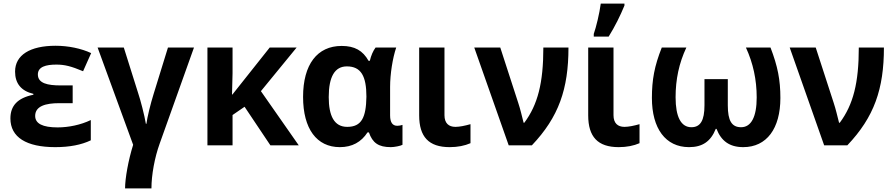

<svg xmlns="http://www.w3.org/2000/svg" viewBox="-20 -810 4983 1070"><path d="M288 10C368 10 434 -3 486 -28V-141C430 -114 362 -100 301 -100C218 -100 176 -121 176 -164C176 -219 235 -235 310 -235H385V-334H317C247 -334 191 -345 191 -395C191 -438 236 -450 294 -450C341 -450 376 -441 443 -413L488 -514C433 -540 360 -555 290 -555C147 -555 64 -503 64 -411C64 -345 98 -303 166 -287V-282C77 -264 38 -220 38 -150C38 -45 127 10 288 10Z M677 240H824C824 165 842 67 870 -10L1061 -545H916L836 -286C819 -232 800 -154 796 -120H793C785 -168 763 -253 749 -294L670 -545H524L722 -3C695 83 677 184 677 240Z M1136 0H1276V-169L1343 -215L1487 0H1645L1434 -302L1633 -545H1483L1275 -283H1273L1276 -402V-545H1136Z M1874 10C1942 10 1993 -18 2028 -72H2036C2056 -14 2089 10 2158 10C2178 10 2213 3 2223 -3V-114C2214 -111 2204 -109 2194 -109C2168 -109 2154 -127 2154 -167V-326C2154 -397 2168 -486 2188 -545H2073C2059 -526 2048 -501 2041 -471H2034C2002 -528 1957 -554 1884 -554C1748 -554 1669 -451 1669 -270C1669 -92 1745 10 1874 10ZM1915 -103C1842 -103 1812 -165 1812 -269C1812 -383 1846 -440 1913 -440C1992 -440 2022 -386 2022 -271C2020 -155 1995 -103 1915 -103Z M2486 10C2531 10 2570 2 2602 -12V-118C2570 -109 2541 -103 2518 -103C2481 -103 2457 -123 2457 -168V-545H2316V-167C2316 -48 2369 10 2486 10Z M2815 0H2944C3094 -158 3148 -314 3148 -545H3008C3008 -348 2977 -227 2902 -126H2898C2888 -165 2880 -201 2868 -237L2768 -545H2623Z M3289 -606H3372C3408 -664 3437 -723 3460 -779V-790H3328C3321 -735 3302 -658 3289 -621ZM3428 10C3473 10 3512 2 3544 -12V-118C3512 -109 3483 -103 3460 -103C3423 -103 3399 -123 3399 -168V-545H3258V-167C3258 -48 3311 10 3428 10Z M3820 10C3895 10 3941 -22 3969 -92H3973C3999 -25 4045 10 4122 10C4253 10 4329 -94 4329 -264C4329 -365 4314 -441 4274 -545H4137C4177 -458 4197 -366 4197 -267C4197 -158 4166 -101 4110 -101C4058 -101 4036 -137 4036 -223V-369H3906V-223C3906 -138 3883 -101 3833 -101C3775 -101 3745 -159 3745 -268C3745 -367 3764 -458 3805 -545H3668C3627 -442 3613 -365 3613 -264C3613 -94 3689 10 3820 10Z M4573 0H4702C4852 -158 4906 -314 4906 -545H4766C4766 -348 4735 -227 4660 -126H4656C4646 -165 4638 -201 4626 -237L4526 -545H4381Z"/></svg>

Font: Kathrein 75 Bold
Style: Regular
Weight: 700
Designer: Lazydogs Typefoundry, based on Open Sans by Ascender Corporation
Foundry: Lazydogs Typefoundry
Version: Version 1.003;PS 001.003;hotconv 1.0.88;makeotf.lib2.5.64775